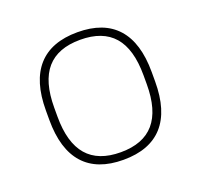

<svg xmlns="http://www.w3.org/2000/svg" viewBox="-100 -642 800 764"><g transform="rotate(-20 300.0 -260.0)"><path d="M300 10Q189 10 132.5 -53Q76 -116 76 -240V-280Q76 -404 132.5 -467Q189 -530 300 -530Q411 -530 467.5 -467Q524 -404 524 -280V-240Q524 -116 467.5 -53Q411 10 300 10ZM300 -22Q395 -22 442 -76.5Q489 -131 489 -241V-279Q489 -390 442 -444Q395 -498 300 -498Q205 -498 158 -444Q111 -390 111 -279V-241Q111 -131 158 -76.5Q205 -22 300 -22Z"/></g></svg>

Font: M PLUS Code Latin Expanded ExtraLight
Style: Regular
Weight: 250
Width: 7
Designer: Coji Morishita
Foundry: UNDERFOREST DESIGN
Version: Version 1.002; ttfautohint (v1.8.3)